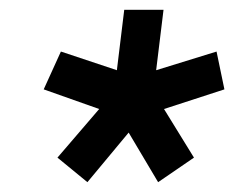

<svg xmlns="http://www.w3.org/2000/svg" viewBox="-20 -730 477 391"><path d="M97 -409 182 -508 69 -548 104 -625 218 -587 233 -710H313L298 -587L421 -625L437 -548L314 -508L375 -409L302 -359L242 -460L158 -359Z"/></svg>

Font: Haskoy SemiBold
Style: Italic
Weight: 600
Designer: Ertekin Erdin
Foundry: Ertekin Erdin
Version: Version 2.000; ttfautohint (v1.8.4.7-5d5b)